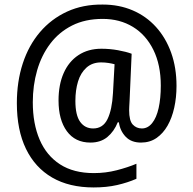

<svg xmlns="http://www.w3.org/2000/svg" viewBox="-20 -736 848 843"><path d="M755 -359Q755 -308 745 -263Q735 -218 715.5 -184Q696 -150 667 -130Q638 -110 599 -110Q556 -110 531.5 -136Q507 -162 502 -199H497Q481 -159 451.5 -134.5Q422 -110 377 -110Q310 -110 273.5 -160Q237 -210 237 -295Q237 -364 259.5 -415Q282 -466 324.5 -494Q367 -522 425 -522Q462 -522 498 -515.5Q534 -509 558 -500L549 -295Q548 -278 547.5 -267.5Q547 -257 547 -252Q547 -206 563 -189Q579 -172 603 -172Q629 -172 648 -195.5Q667 -219 676.5 -261.5Q686 -304 686 -360Q686 -451 653.5 -517Q621 -583 563.5 -618Q506 -653 431 -653Q354 -653 296.5 -624Q239 -595 200.5 -544Q162 -493 143 -427Q124 -361 124 -287Q124 -193 154 -123Q184 -53 243.5 -14.5Q303 24 392 24Q444 24 492.5 11.5Q541 -1 579 -17V49Q540 66 494 76.5Q448 87 391 87Q284 87 209 43.5Q134 0 94 -82.5Q54 -165 54 -283Q54 -378 80 -457.5Q106 -537 155.5 -595Q205 -653 274.5 -685Q344 -717 431 -716Q503 -716 562.5 -690.5Q622 -665 665 -617.5Q708 -570 731.5 -504.5Q755 -439 755 -359ZM311 -293Q311 -230 332 -201Q353 -172 389 -172Q432 -172 452 -213Q472 -254 476 -327L483 -454Q472 -457 456.5 -459.5Q441 -462 424 -462Q385 -462 359.5 -439Q334 -416 322.5 -378Q311 -340 311 -293Z"/></svg>

Font: Noto Sans Khmer SemiCondensed
Style: Regular
Weight: 400
Width: 4
Designer: Danh Hong and the Monotype Design Team
Foundry: Monotype Imaging Inc.
Version: Version 2.004